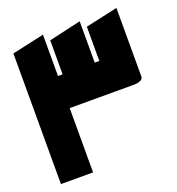

<svg xmlns="http://www.w3.org/2000/svg" viewBox="-113 -693 726 786"><g transform="rotate(-20 250.0 -300.0)"><path d="M50 -280V-420H180V-568L320 -600V-420H340V-569L480 -600V-303Q480 -291 470 -286Q460 -281 450 -280.5Q440 -280 440 -280ZM20 0V-569L160 -600V0Z"/></g></svg>

Font: Reem Kufi Fun
Style: Bold
Weight: 700
Designer: Khaled Hosny
Version: Version 1.005